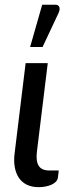

<svg xmlns="http://www.w3.org/2000/svg" viewBox="-20 -768 290 794"><path d="M36.5 0ZM86 -507H177.5L132.5 -139.5Q128 -102 140 -82.5Q152 -63 184 -63H223L219.5 -34Q218.5 -24.5 211.5 -17Q204.5 -9.5 193.5 -4.5Q182.5 0.5 168.8 3.2Q155 6 140 6Q111.5 6 90.8 -4.2Q70 -14.5 57.8 -33Q45.5 -51.5 41 -77.2Q36.5 -103 40.5 -134.5ZM104.5 -573.5 154.5 -748.5H208.5Q221.5 -748.5 225.2 -739.2Q229 -730 222.5 -715L156 -573.5Z"/></svg>

Font: Lato Medium
Style: Italic
Weight: 500
Italic angle: -7°
Designer: Lukasz Dziedzic
Foundry: tyPoland Lukasz Dziedzic
Version: Version 2.006; 2014-01-15